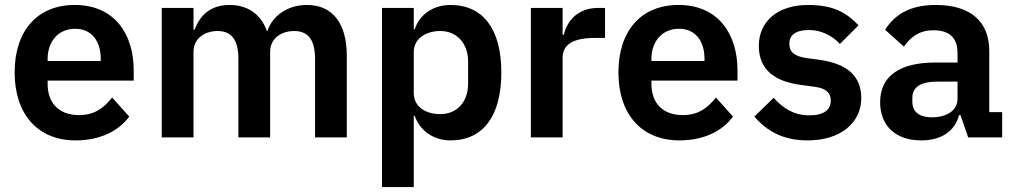

<svg xmlns="http://www.w3.org/2000/svg" viewBox="-20 -554 4090 774"><path d="M285 12C382 12 458 -25 501 -84L432 -161C400 -120 362 -90 299 -90C215 -90 172 -141 172 -216V-229H519V-271C519 -414 444 -534 281 -534C128 -534 39 -427 39 -262C39 -95 131 12 285 12ZM283 -438C349 -438 386 -389 386 -317V-308H172V-316C172 -388 216 -438 283 -438Z M760 0V-345C760 -401 808 -429 857 -429C914 -429 941 -392 941 -317V0H1069V-345C1069 -401 1116 -429 1166 -429C1223 -429 1250 -392 1250 -317V0H1378V-330C1378 -460 1320 -534 1218 -534C1135 -534 1077 -487 1058 -429H1056C1031 -499 976 -534 905 -534C827 -534 785 -490 765 -435H760V-522H632V0Z M1520 200H1648V-87H1652C1672 -28 1727 12 1796 12C1928 12 2001 -87 2001 -262C2001 -436 1928 -534 1796 -534C1727 -534 1671 -496 1652 -436H1648V-522H1520ZM1755 -94C1694 -94 1648 -125 1648 -179V-345C1648 -396 1694 -429 1755 -429C1821 -429 1867 -380 1867 -306V-216C1867 -142 1821 -94 1755 -94Z M2248 0V-320C2248 -377 2293 -401 2379 -401H2419V-522H2391C2308 -522 2266 -469 2253 -414H2248V-522H2120V0Z M2719 12C2816 12 2892 -25 2935 -84L2866 -161C2834 -120 2796 -90 2733 -90C2649 -90 2606 -141 2606 -216V-229H2953V-271C2953 -414 2878 -534 2715 -534C2562 -534 2473 -427 2473 -262C2473 -95 2565 12 2719 12ZM2717 -438C2783 -438 2820 -389 2820 -317V-308H2606V-316C2606 -388 2650 -438 2717 -438Z M3237 12C3367 12 3452 -58 3452 -159C3452 -246 3397 -297 3283 -313L3230 -320C3181 -328 3162 -344 3162 -379C3162 -411 3186 -433 3241 -433C3292 -433 3336 -409 3366 -377L3441 -452C3391 -504 3339 -534 3237 -534C3118 -534 3039 -470 3039 -369C3039 -274 3101 -225 3213 -211L3265 -204C3311 -198 3329 -179 3329 -149C3329 -112 3303 -89 3242 -89C3183 -89 3137 -116 3099 -160L3021 -84C3073 -24 3138 12 3237 12Z M3694 12C3772 12 3829 -23 3846 -90H3852L3883 0H4020V-102H3968V-348C3968 -467 3893 -534 3752 -534C3647 -534 3586 -494 3548 -434L3624 -366C3649 -402 3683 -432 3743 -432C3811 -432 3840 -398 3840 -340V-302H3751C3609 -302 3528 -249 3528 -142C3528 -49 3588 12 3694 12ZM3737 -81C3687 -81 3658 -102 3658 -144V-161C3658 -202 3691 -225 3758 -225H3840V-156C3840 -107 3794 -81 3737 -81Z"/></svg>

Font: Braiins Sans SemiBold
Style: Regular
Weight: 600
Designer: Mike Abbink, Paul van der Laan, Pieter van Rosmalen, Jiri Chlebus, Lubos Buracinsky
Foundry: Bold Monday, Sudetype
Version: Version 1.000;hotconv 1.0.109;makeotfexe 2.5.65596